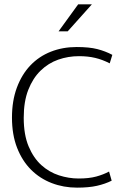

<svg xmlns="http://www.w3.org/2000/svg" viewBox="-20 -854 569 882"><path d="M341 -34Q389 -34 422 -43Q455 -52 481 -66L493 -24Q463 -9 425.5 -0.5Q388 8 334 8Q272 8 217.5 -13Q163 -34 122.5 -74.5Q82 -115 58.5 -175Q35 -235 35 -314Q35 -391 57.5 -451.5Q80 -512 119.5 -553.5Q159 -595 213.5 -616.5Q268 -638 332 -638Q390 -638 427 -628.5Q464 -619 496 -602L484 -563Q451 -580 417.5 -588Q384 -596 343 -596Q293 -596 247.5 -580Q202 -564 166.5 -529.5Q131 -495 110 -441.5Q89 -388 89 -313Q89 -235 111.5 -181.5Q134 -128 170 -95.5Q206 -63 251 -48.5Q296 -34 341 -34ZM291 -710H249L339 -834H402Z"/></svg>

Font: Mukta Vaani ExtraLight
Style: Regular
Weight: 275
Designer: Noopur Datye, Girish Dalvi, Yashodeep Gholap, Pallavi Karambelkar
Foundry: Ek Type
Version: Version 2.538;PS 1.000;hotconv 16.6.51;makeotf.lib2.5.65220;